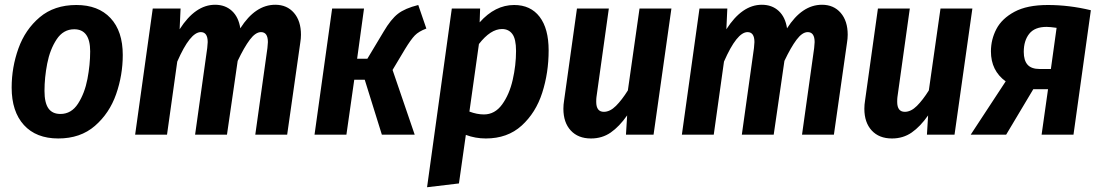

<svg xmlns="http://www.w3.org/2000/svg" viewBox="-20 -566 4628 807"><path d="M29 -198Q29 -283 57.5 -362.5Q86 -442 147 -493.5Q208 -545 301 -545Q393 -545 444.5 -490Q496 -435 496 -335Q496 -250 468 -170Q440 -90 379 -37Q318 16 225 16Q132 16 80.5 -40.5Q29 -97 29 -198ZM359 -350Q359 -443 292 -443Q246 -443 218 -400.5Q190 -358 178.5 -299Q167 -240 167 -184Q167 -134 183.5 -110.5Q200 -87 234 -87Q280 -87 308 -130.5Q336 -174 347.5 -234Q359 -294 359 -350Z M1245 -420Q1245 -404 1242 -386L1187 0H1053L1104 -364Q1106 -384 1106 -389Q1106 -431 1077 -431Q1054 -431 1030 -399Q1006 -367 979 -310L934 0H800L851 -364Q853 -384 853 -389Q853 -431 824 -431Q779 -431 725 -307L682 0H548L622 -530H739L735 -443Q801 -546 884 -546Q927 -546 955 -520Q983 -494 990 -447Q1053 -546 1137 -546Q1186 -546 1215.5 -512Q1245 -478 1245 -420Z M1772 -446Q1740 -434 1723.5 -417Q1707 -400 1682 -359L1630 -272L1723 0H1585L1513 -231H1469L1436 0H1302L1376 -530H1510L1481 -319H1524L1593 -434Q1623 -485 1652.5 -508Q1682 -531 1738 -545Z M1879 -530H1998L1996 -472Q2061 -545 2141 -545Q2210 -545 2248 -495.5Q2286 -446 2286 -354Q2286 -260 2259 -176Q2232 -92 2172.5 -38Q2113 16 2022 16Q1978 16 1938 1L1909 205L1775 221ZM2149 -352Q2149 -402 2133.5 -423Q2118 -444 2090 -444Q2042 -444 1993 -381L1953 -97Q1985 -85 2014 -85Q2060 -85 2090.5 -127Q2121 -169 2135 -230.5Q2149 -292 2149 -352Z M2348 -109Q2348 -126 2351 -144L2405 -530H2539L2487 -158Q2486 -151 2486 -138Q2486 -96 2518 -96Q2544 -96 2569 -121Q2594 -146 2619 -186L2668 -530H2802L2727 0H2611L2616 -81Q2583 -34 2547 -9Q2511 16 2464 16Q2410 16 2379 -17.5Q2348 -51 2348 -109Z M3543 -420Q3543 -404 3540 -386L3485 0H3351L3402 -364Q3404 -384 3404 -389Q3404 -431 3375 -431Q3352 -431 3328 -399Q3304 -367 3277 -310L3232 0H3098L3149 -364Q3151 -384 3151 -389Q3151 -431 3122 -431Q3077 -431 3023 -307L2980 0H2846L2920 -530H3037L3033 -443Q3099 -546 3182 -546Q3225 -546 3253 -520Q3281 -494 3288 -447Q3351 -546 3435 -546Q3484 -546 3513.5 -512Q3543 -478 3543 -420Z M3613 -109Q3613 -126 3616 -144L3670 -530H3804L3752 -158Q3751 -151 3751 -138Q3751 -96 3783 -96Q3809 -96 3834 -121Q3859 -146 3884 -186L3933 -530H4067L3992 0H3876L3881 -81Q3848 -34 3812 -9Q3776 16 3729 16Q3675 16 3644 -17.5Q3613 -51 3613 -109Z M4565 -523 4492 0H4358L4385 -191H4323L4209 0H4060L4207 -224Q4145 -269 4145 -350Q4145 -400 4168 -444Q4191 -488 4244 -516.5Q4297 -545 4384 -545Q4474 -545 4565 -523ZM4283 -348Q4283 -312 4299 -294Q4315 -276 4350 -276H4397L4421 -449Q4393 -453 4379 -453Q4329 -453 4306 -424Q4283 -395 4283 -348Z"/></svg>

Font: Fira Sans Condensed SemiBold
Style: Italic
Weight: 600
Width: 3
Italic angle: -8°
Designer: bBox Type GmbH & Carrois Corporate GbR & Edenspiekermann AG
Foundry: bBox Type GmbH & Carrois Corporate GbR & Edenspiekermann AG
Version: Version 4.301